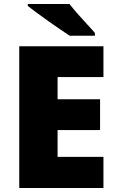

<svg xmlns="http://www.w3.org/2000/svg" viewBox="-20 -1040 589 967"><path d="M501 -93H77V-807H501V-652H270V-540H484V-385H270V-250H501ZM330 -1020Q347 -998 370.5 -971Q394 -944 418 -918.5Q442 -893 458 -874V-860H331Q311 -873 282.5 -892.5Q254 -912 223.5 -933.5Q193 -955 165.5 -975.5Q138 -996 120 -1010V-1020Z"/></svg>

Font: Noto Sans Kannada UI Black
Style: Regular
Weight: 900
Designer: Jelle Bosma - Monotype Design Team
Foundry: Monotype Imaging Inc.
Version: Version 2.005; ttfautohint (v1.8.4.7-5d5b)